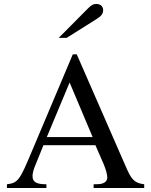

<svg xmlns="http://www.w3.org/2000/svg" viewBox="-20 -948 762 968"><path d="M276 -757H316L470 -854C491 -867 500 -880 500 -896C500 -916 487 -928 465 -928C450 -928 441 -923 423 -905ZM707 0V-19C655 -25 641 -46 613 -111L367 -674H347L141 -186C82 -46 73 -25 15 -19V0H214V-19C166 -19 144 -29 144 -60C144 -72 148 -89 153 -102L199 -216H461L502 -122C514 -94 521 -67 521 -52C521 -43 515 -32 507 -28C495 -21 488 -19 452 -19V0ZM447 -257H216L331 -532Z"/></svg>

Font: XITS Math
Style: Regular
Weight: 400
Designer: MicroPress Inc., with final additions and corrections provided by Coen Hoffman, Elsevier (retired)
Version: Version 1.108